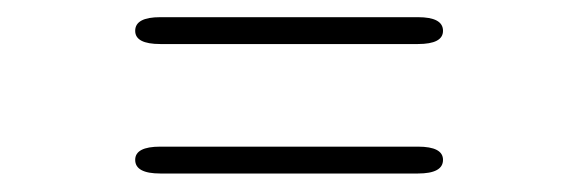

<svg xmlns="http://www.w3.org/2000/svg" viewBox="-20 -402 659 218"><path d="M133.5 -220.5Q133.5 -235.5 162 -235.5H454.5Q483 -235.5 483 -220.5Q483 -205 454.5 -205H162Q133.5 -205 133.5 -220.5ZM133.5 -367Q133.5 -382.5 162 -382.5H454.5Q483 -382.5 483 -367Q483 -352 454.5 -352H162Q133.5 -352 133.5 -367Z"/></svg>

Font: Sono ExtraLight
Style: Regular
Weight: 200
Designer: Tyler Finck
Foundry: Tyler Finck
Version: Version 2.112